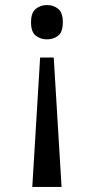

<svg xmlns="http://www.w3.org/2000/svg" viewBox="-20 -561 372 761"><path d="M193 -333 224 180H108L139 -333ZM166 -541Q192 -541 210.5 -526Q229 -511 229 -473Q229 -434 210.5 -419.5Q192 -405 166 -405Q141 -405 122 -419.5Q103 -434 103 -473Q103 -511 122 -526Q141 -541 166 -541Z"/></svg>

Font: Noto Serif Ahom
Style: Regular
Weight: 400
Designer: Monotype Design Team
Foundry: Monotype Imaging Inc.
Version: Version 2.007; ttfautohint (v1.8.4.7-5d5b)